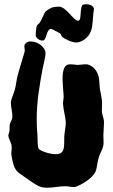

<svg xmlns="http://www.w3.org/2000/svg" viewBox="-20 -868 528 899"><path d="M467 -299C466 -317 457 -329 457 -350C457 -362 458 -374 458 -386C458 -405 452 -428 448 -450C445 -469 446 -491 442 -509C432 -550 400 -567 383 -567C369 -567 354 -564 343 -564C331 -565 319 -567 309 -567C280 -567 273 -539 273 -498C273 -466 278 -432 278 -415C278 -405 275 -393 275 -382C277 -351 287 -320 288 -296C289 -277 282 -253 281 -228C279 -186 288 -146 241 -146C209 -146 166 -163 161 -172C154 -185 157 -219 155 -240C153 -262 152 -284 152 -305C151 -390 166 -473 180 -549C183 -565 193 -599 193 -620C193 -644 160 -674 124 -674C105 -674 94 -662 94 -652C94 -646 96 -639 96 -632C96 -623 90 -611 87 -598C78 -565 69 -540 62 -512C57 -492 55 -469 50 -450C43 -424 31 -404 31 -386C31 -365 38 -344 38 -323C38 -305 25 -295 25 -278C25 -273 25 -267 25 -261C25 -251 19 -239 19 -234C20 -216 35 -200 35 -178C35 -167 33 -157 33 -147C33 -144 34 -141 34 -138C46 -69 58 -65 90 -43C154 2 166 11 201 11C229 11 258 4 285 4C300 4 314 8 328 8C337 8 406 -22 427 -64C434 -78 435 -106 442 -129C450 -157 465 -173 465 -200C465 -211 464 -223 464 -234C464 -252 467 -275 467 -293C467 -295 467 -297 467 -299ZM419 -830C415 -841 401 -848 388 -848C384 -848 371 -848 367 -845C352 -831 364 -771 346 -771C323 -771 291 -837 255 -837C246 -837 231 -835 224 -833C178 -810 195 -811 167 -763C162 -756 154 -752 152 -746C149 -736 147 -712 147 -702C147 -693 162 -678 179 -678C200 -678 195 -731 219 -733C221 -734 258 -713 261 -712C265 -709 267 -700 270 -697C282 -685 316 -669 338 -669C359 -669 396 -690 406 -724C414 -741 415 -785 417 -805C418 -817 420 -820 420 -824C420 -826 420 -827 419 -830Z"/></svg>

Font: Freckle Face
Style: Regular
Weight: 400
Designer: Astigmatic (AOETI)
Foundry: Astigmatic (AOETI)
Version: Version 1.000